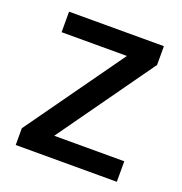

<svg xmlns="http://www.w3.org/2000/svg" viewBox="-103 -630 684 721"><g transform="rotate(20 238.5 -269.5)"><path d="M36 0V-67L314 -457H53V-539H432V-464L160 -82H440V0Z"/></g></svg>

Font: Noto Sans Symbols Medium
Style: Regular
Weight: 500
Version: Version 2.002